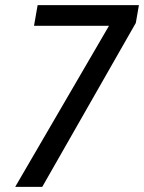

<svg xmlns="http://www.w3.org/2000/svg" viewBox="-20 -725 559 745"><path d="M39 0 428 -668 429 -625H112L126 -705H519L507 -636L144 0Z"/></svg>

Font: Nunito Sans 7pt Condensed Medium
Style: Italic
Weight: 500
Width: 3
Italic angle: -9°
Designer: Vernon Adams
Foundry: Vernon Adams
Version: Version 3.101;gftools[0.9.27]